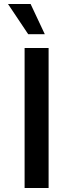

<svg xmlns="http://www.w3.org/2000/svg" viewBox="-20 -940 366 960"><path d="M103 -700H223V0H103ZM20 -920H133L204 -769H121Z"/></svg>

Font: Moderustic Med
Style: Regular
Weight: 500
Designer: Tural Alisoy
Foundry: TAFT Foundry
Version: Version 2.110